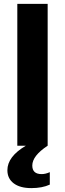

<svg xmlns="http://www.w3.org/2000/svg" viewBox="-20 -749 334 987"><path d="M69 0V-729H225V0Q146 52 146 102Q146 146 194 146Q214 146 236 136V200Q197 218 141 218Q83 218 50.5 193.5Q18 169 18 126Q18 56 113 0Z"/></svg>

Font: Mona Sans
Style: Bold
Weight: 700
Designer: Deni Anggara
Foundry: GitHub
Version: Version 2.000;Glyphs 3.2.3 (3260)